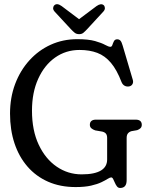

<svg xmlns="http://www.w3.org/2000/svg" viewBox="-20 -900 717 934"><path d="M596.1 -23.9Q596.1 -4.4 588.1 5Q580.1 14.4 564.2 14.4Q554.9 14.4 548.9 6.6Q542.9 -1.2 538.7 -11.3Q534.5 -21.4 530.4 -29.2Q526.3 -37 520.9 -37Q515 -37 503.7 -29.9Q492.5 -22.8 473.2 -13.5Q454 -4.2 423.4 2.9Q392.9 10 347.9 10Q273.2 10 214.1 -16Q155.1 -42 113.7 -89.7Q72.3 -137.4 50.5 -202.9Q28.8 -268.4 28.8 -347.4Q28.8 -425.4 53.7 -491.5Q78.6 -557.5 123.1 -606.5Q167.5 -655.5 226.9 -682.5Q286.3 -709.4 355.3 -709.4Q410.2 -709.4 442.4 -700.3Q474.5 -691.1 491.3 -681.7Q508.1 -672.3 517.1 -672.3Q523.8 -672.3 526.8 -681.6Q529.7 -690.8 534.4 -699.8Q539 -708.8 550.3 -708.8Q559.6 -708.8 565.7 -702.4Q571.7 -696 576.8 -678L625.9 -511.9Q629.6 -500.2 624.4 -490.8Q619.2 -481.5 607.6 -479.5Q595.7 -477.8 586.1 -483Q576.4 -488.3 571.3 -500.5Q548.6 -560.1 519.7 -594.3Q490.8 -628.6 453.3 -642.8Q415.7 -657 367.1 -657Q300.5 -657 248.2 -620.1Q195.9 -583.2 165.8 -516.6Q135.6 -450.1 135.6 -361.6Q135.6 -265.5 168.3 -196.2Q200.9 -126.8 255.8 -89.3Q310.6 -51.8 377.2 -51.8Q409.9 -51.8 433.5 -56.8Q457 -61.8 471.9 -71.1Q486.8 -80.4 494 -93.7Q501.2 -107 501.2 -124.1V-228.9Q501.2 -242.7 495.2 -249.9Q489.2 -257 477.5 -259.8L443 -265.8Q431.2 -269.8 424.1 -276.2Q417.1 -282.5 417.1 -293.1Q417.1 -305 424.5 -311.5Q432 -318 446.9 -318H639.6Q655 -318 662.4 -311.4Q669.7 -304.8 669.7 -293.1Q669.7 -283 663.9 -276.8Q658.1 -270.6 647.2 -266.8L619.8 -262Q609.1 -259.1 602.6 -251.4Q596.1 -243.7 596.1 -228.9ZM382.3 -793.3 279.8 -870.5Q257.6 -886.3 244.8 -874.7Q239.6 -870.3 238.5 -861.6Q237.5 -852.9 245.8 -843.5L324 -759Q334.7 -747.5 343.3 -740.7Q351.9 -733.8 365.1 -733.8Q377.7 -733.8 386 -740.8Q394.3 -747.8 404.7 -759L482.6 -843.5Q490.9 -852.6 490.2 -861.5Q489.4 -870.3 484.5 -874.7Q471.7 -885.7 449.8 -870.5L346.7 -793.3Z"/></svg>

Font: Fraunces 144pt S100 Black
Style: Regular
Weight: 900
Version: Version 1.000